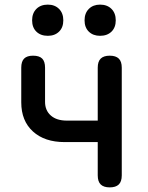

<svg xmlns="http://www.w3.org/2000/svg" viewBox="-20 -801 640 831"><path d="M455 10Q429 10 416 -2.5Q403 -15 403 -42V-186H260Q173 -186 122.5 -232Q72 -278 72 -358V-508Q72 -535 84.5 -547.5Q97 -560 123 -560Q150 -560 162.5 -547.5Q175 -535 175 -508V-360Q175 -323 200 -301Q225 -279 269 -279H403V-508Q403 -535 416 -547.5Q429 -560 455 -560Q481 -560 494 -547.5Q507 -535 507 -508V-42Q507 -15 494 -2.5Q481 10 455 10ZM413 -646Q383 -646 364.5 -664Q346 -682 346 -713Q346 -744 364.5 -762.5Q383 -781 413 -781Q444 -781 462.5 -762.5Q481 -744 481 -713Q481 -682 462.5 -664Q444 -646 413 -646ZM187 -646Q156 -646 137.5 -664Q119 -682 119 -713Q119 -744 137.5 -762.5Q156 -781 187 -781Q217 -781 235.5 -762.5Q254 -744 254 -713Q254 -682 235.5 -664Q217 -646 187 -646Z"/></svg>

Font: Maple Mono Normal NL Medium
Style: Regular
Weight: 500
Monospace: yes
Designer: subframe7536
Version: Version 7.000